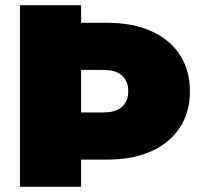

<svg xmlns="http://www.w3.org/2000/svg" viewBox="-20 -721 783 741"><path d="M245 -105V-287H379Q428 -287 451.5 -309Q475 -331 475 -369Q475 -407 451.5 -429Q428 -451 379 -451H245V-633H394Q492 -633 563.5 -601Q635 -569 674 -509.5Q713 -450 713 -369Q713 -288 674 -228.5Q635 -169 563.5 -137Q492 -105 394 -105ZM57 0V-701H293V0Z"/></svg>

Font: MOST Montserrat Black
Style: Regular
Weight: 900
Designer: Julieta Ulanovsky
Foundry: Julieta Ulanovsky
Version: Version 8.000;March 11, 2024;FontCreator 15.0.0.2926 64-bit